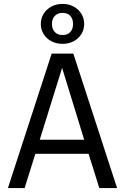

<svg xmlns="http://www.w3.org/2000/svg" viewBox="-20 -963 640 983"><path d="M433.5 -175.5H161L106 0H20.5L244.5 -688.5H355.5L579.5 0H488.5ZM183.5 -247.5H411L298 -615.5ZM300 -943Q332.5 -943 357.5 -929.2Q382.5 -915.5 396.8 -892.2Q411 -869 411 -840Q411 -812 396.8 -788.8Q382.5 -765.5 357.5 -752Q332.5 -738.5 300 -738.5Q268 -738.5 242.8 -752Q217.5 -765.5 203.2 -788.8Q189 -812 189 -840Q189 -869 203.2 -892.2Q217.5 -915.5 242.8 -929.2Q268 -943 300 -943ZM300 -897Q275.5 -897 260.8 -881.8Q246 -866.5 246 -840Q246 -814 260.8 -798.8Q275.5 -783.5 300 -783.5Q325.5 -783.5 339.8 -798.8Q354 -814 354 -840Q354 -866.5 339.8 -881.8Q325.5 -897 300 -897Z"/></svg>

Font: Fira Code Light
Style: Regular
Weight: 400
Monospace: yes
Version: Version 5.002